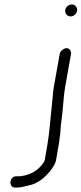

<svg xmlns="http://www.w3.org/2000/svg" viewBox="-20 -685 367 865"><path d="M298 -611C312 -611 325 -622 327 -636C330 -650 319 -665 304 -665C290 -665 276 -654 274 -640C271 -625 283 -611 298 -611ZM262 -185C266 -221 267 -258 274 -296L300 -442C302 -455 293 -468 280 -468C267 -468 251 -455 249 -442L223 -296C218 -270 217 -237 214 -213C207 -153 204 -94 193 -30L182 34C181 40 179 44 176 48C152 83 119 103 72 109H58H57C23 106 16 157 46 160H53C79 160 100 152 123 147C156 137 183 113 206 86C217 70 229 56 233 34L244 -30C246 -39 247 -49 248 -58V-59C250 -68 251 -78 252 -89C253 -120 259 -153 262 -185ZM197 -59ZM176 48ZM122 147H123Z"/></svg>

Font: Blanket
Style: LightObl
Weight: 300
Foundry: Cannot Into Space Fonts
Version: Version 0.9